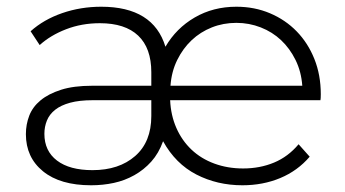

<svg xmlns="http://www.w3.org/2000/svg" viewBox="-20 -547 1027 571"><path d="M430 -249H256Q216 -249 188.5 -241.5Q161 -234 144 -220.5Q127 -207 119.5 -188.5Q112 -170 112 -149Q112 -98 149.5 -69.5Q187 -41 255 -41Q334 -41 382 -83Q430 -125 430 -202ZM879 -292Q876 -334 859 -368.5Q842 -403 816 -427.5Q790 -452 755.5 -465.5Q721 -479 683 -479Q644 -479 610 -465.5Q576 -452 550 -427.5Q524 -403 507 -368.5Q490 -334 487 -292ZM251 4Q159 4 108 -37.5Q57 -79 57 -148Q57 -177 67 -203Q77 -229 100.5 -248.5Q124 -268 161.5 -280Q199 -292 254 -292H430V-332Q430 -404 391 -441Q352 -478 277 -478Q223 -478 176.5 -460Q130 -442 98 -413L71 -454Q110 -489 165 -508Q220 -527 281 -527Q436 -527 472 -408Q504 -463 559 -495Q614 -527 683 -527Q737 -527 783 -507.5Q829 -488 862.5 -453.5Q896 -419 915 -371.5Q934 -324 934 -267Q934 -254 933 -249H486Q488 -204 504.5 -166.5Q521 -129 549.5 -102Q578 -75 617.5 -60.5Q657 -46 703 -46Q753 -46 795 -63.5Q837 -81 868 -118L901 -81Q865 -39 813.5 -17.5Q762 4 701 4Q626 4 564 -28Q502 -60 465 -127Q452 -91 430 -66.5Q408 -42 379.5 -26Q351 -10 318.5 -3Q286 4 251 4Z"/></svg>

Font: Montserrat-Alt1 Light
Style: Regular
Weight: 300
Designer: Differentunic
Foundry: Differentunic
Version: Version 7.222